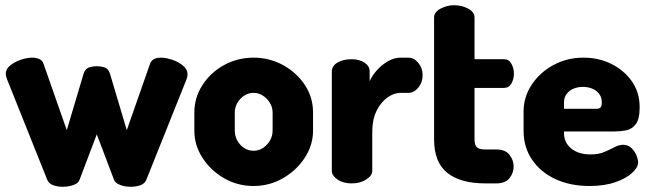

<svg xmlns="http://www.w3.org/2000/svg" viewBox="-20 -703 2496 736"><path d="M220 13Q201 13 184 7Q167 1 161 -14L7 -399Q4 -407 3 -411.5Q2 -416 2 -420Q2 -438 19 -452Q36 -466 60 -474Q84 -482 104 -482Q119 -482 131 -476.5Q143 -471 147 -458L236 -204L300 -419Q306 -439 320 -444Q334 -449 351 -449Q368 -449 382 -444Q396 -439 402 -419L466 -204L555 -458Q563 -482 597 -482Q616 -482 640 -474Q664 -466 681.5 -451.5Q699 -437 699 -418Q699 -414 698 -409Q697 -404 695 -399L541 -14Q535 1 518 7Q501 13 481 13Q459 13 440.5 6Q422 -1 417 -14L351 -188L285 -14Q281 -1 262 6Q243 13 220 13Z M952 10Q891 10 839.5 -19.5Q788 -49 756.5 -97.5Q725 -146 725 -202V-272Q725 -328 755.5 -376Q786 -424 838 -453Q890 -482 952 -482Q1013 -482 1065 -453.5Q1117 -425 1148.5 -377.5Q1180 -330 1180 -272V-202Q1180 -147 1148.5 -98.5Q1117 -50 1065 -20Q1013 10 952 10ZM952 -125Q972 -125 988.5 -136Q1005 -147 1015 -164.5Q1025 -182 1025 -202V-272Q1025 -291 1015 -308Q1005 -325 988.5 -336Q972 -347 952 -347Q932 -347 915.5 -336Q899 -325 889.5 -308Q880 -291 880 -272V-202Q880 -182 889.5 -164.5Q899 -147 915.5 -136Q932 -125 952 -125Z M1328 0Q1295 0 1273.5 -15Q1252 -30 1252 -48V-429Q1252 -450 1273.5 -463Q1295 -476 1328 -476Q1357 -476 1377 -463Q1397 -450 1397 -429V-392Q1407 -414 1425.5 -434.5Q1444 -455 1467.5 -468.5Q1491 -482 1516 -482H1545Q1567 -482 1583.5 -462Q1600 -442 1600 -415Q1600 -387 1583.5 -367Q1567 -347 1545 -347H1516Q1489 -347 1464 -328.5Q1439 -310 1423 -277Q1407 -244 1407 -198V-48Q1407 -30 1384 -15Q1361 0 1328 0Z M1840 0Q1745 0 1694.5 -40.5Q1644 -81 1644 -169V-636Q1644 -657 1669 -670Q1694 -683 1721 -683Q1750 -683 1774.5 -670Q1799 -657 1799 -636V-476H1912Q1931 -476 1940.5 -458.5Q1950 -441 1950 -421Q1950 -400 1940.5 -383Q1931 -366 1912 -366H1799V-169Q1799 -147 1808 -138.5Q1817 -130 1840 -130H1883Q1917 -130 1933 -109.5Q1949 -89 1949 -65Q1949 -40 1933 -20Q1917 0 1883 0Z M2240 10Q2166 10 2109 -16.5Q2052 -43 2019.5 -91Q1987 -139 1987 -202V-275Q1987 -331 2018 -378Q2049 -425 2101 -453.5Q2153 -482 2217 -482Q2275 -482 2323.5 -458Q2372 -434 2402 -391.5Q2432 -349 2432 -292Q2432 -247 2417.5 -227.5Q2403 -208 2380.5 -203.5Q2358 -199 2335 -199H2142V-193Q2142 -156 2170 -133.5Q2198 -111 2244 -111Q2275 -111 2297 -120.5Q2319 -130 2336 -139Q2353 -148 2369 -148Q2387 -148 2400 -136Q2413 -124 2419.5 -108Q2426 -92 2426 -80Q2426 -61 2403 -40Q2380 -19 2338.5 -4.5Q2297 10 2240 10ZM2142 -286H2266Q2277 -286 2282 -291Q2287 -296 2287 -310Q2287 -330 2276.5 -343.5Q2266 -357 2249.5 -363.5Q2233 -370 2214 -370Q2196 -370 2179.5 -363.5Q2163 -357 2152.5 -343.5Q2142 -330 2142 -310Z"/></svg>

Font: Dosis ExtraLight ExtraBold
Style: Regular
Weight: 800
Version: Version 3.001; ttfautohint (v1.8.2)